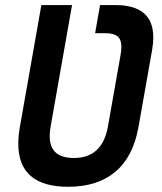

<svg xmlns="http://www.w3.org/2000/svg" viewBox="-20 -713 626 743"><path d="M367.2 -693.4H426.3Q573.2 -693.4 573.2 -568.4Q573.2 -546.4 568.8 -520.5L516.1 -222.7Q495.6 -106.4 426.5 -48.3Q357.4 9.8 243.7 9.8Q50.8 9.8 50.8 -157.2Q50.8 -187 57.1 -222.7L140.1 -693.4H258.8L175.8 -222.7Q172.4 -202.6 172.4 -186Q172.4 -101.6 265.6 -101.6Q376 -101.6 397.5 -222.7L446.3 -498.5Q449.7 -516.6 449.7 -530.8Q449.7 -553.2 441.4 -565.4Q427.7 -584.5 387.2 -584.5H348.1Z"/></svg>

Font: CaskaydiaCove NFP SemiBold
Style: Italic
Weight: 600
Italic angle: -10°
Designer: Aaron Bell
Foundry: Saja Typeworks
Version: Version 2111.001; VTT 6.35;Nerd Fonts 3.1.1